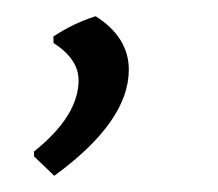

<svg xmlns="http://www.w3.org/2000/svg" viewBox="-20 -104 269 237"><path d="M98 -84Q139 -58 139 -18Q139 46 47 113L22 89V83Q77 39 77 -5Q77 -31 46 -51V-59Q70 -75 98 -84Z"/></svg>

Font: Alegreya Sans
Style: Italic
Weight: 400
Italic angle: -7°
Designer: Juan Pablo del Peral
Foundry: Huerta Tipografica
Version: Version 2.007